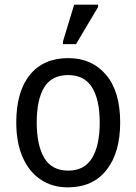

<svg xmlns="http://www.w3.org/2000/svg" viewBox="-20 -796 586 826"><path d="M497 -269Q497 -139 438 -64.5Q379 10 272 10Q205 10 155 -23.5Q105 -57 77.5 -119.5Q50 -182 50 -269Q50 -402 108.5 -474Q167 -546 274 -546Q375 -546 436 -474.5Q497 -403 497 -269ZM138 -269Q138 -171 170.5 -116.5Q203 -62 274 -62Q343 -62 376 -116Q409 -170 409 -269Q409 -367 376 -420Q343 -473 273 -473Q202 -473 170 -420Q138 -367 138 -269ZM251 -606V-618L299 -776H402V-766L307 -606Z"/></svg>

Font: Noto Sans SemiCondensed
Style: Regular
Weight: 400
Width: 4
Designer: Monotype Design Team
Foundry: Monotype Imaging Inc.
Version: Version 2.013; ttfautohint (v1.8.4.7-5d5b)